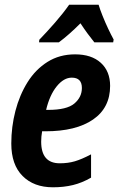

<svg xmlns="http://www.w3.org/2000/svg" viewBox="-20 -786 503 816"><path d="M205 10Q124 10 76 -38Q28 -86 28 -176Q28 -247 45.5 -314.5Q63 -382 97 -436.5Q131 -491 182 -523Q233 -555 299 -555Q369 -555 408.5 -519Q448 -483 448 -421Q448 -328 375.5 -278Q303 -228 173 -228H159Q155 -206 155 -184Q155 -92 234 -92Q269 -92 298 -100.5Q327 -109 367 -130V-31Q329 -9 290 0.5Q251 10 205 10ZM185 -319Q264 -319 296 -346Q328 -373 328 -412Q328 -456 285 -456Q251 -456 221 -419Q191 -382 176 -319ZM147 -617Q179 -650 213.5 -689.5Q248 -729 274 -766H399Q405 -746 416 -718.5Q427 -691 439.5 -664.5Q452 -638 463 -618L461 -606H381Q368 -622 352.5 -643Q337 -664 322 -687Q272 -637 230 -606H146Z"/></svg>

Font: Noto Sans Condensed
Style: Bold Italic
Weight: 700
Width: 3
Italic angle: -12°
Designer: Monotype Design Team
Foundry: Monotype Imaging Inc.
Version: Version 2.013; ttfautohint (v1.8.4.7-5d5b)